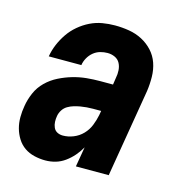

<svg xmlns="http://www.w3.org/2000/svg" viewBox="-87 -618 673 706"><g transform="rotate(15 250.0 -265.0)"><path d="M146 8Q125 8 104 3Q83 -2 66.5 -13.5Q50 -25 39 -42.5Q28 -60 22.5 -80Q17 -100 17 -122Q17 -144 21 -166Q25 -191 36 -216.5Q47 -242 67 -261.5Q87 -281 112 -293.5Q137 -306 163 -313.5Q189 -321 215 -323.5Q241 -326 267 -326H315L319 -353Q319 -353 319 -353Q319 -353 319 -353Q322 -367 321 -382Q320 -397 313.5 -409Q307 -421 294 -427Q281 -433 266 -433Q252 -433 238 -429Q224 -425 212.5 -415.5Q201 -406 193.5 -392.5Q186 -379 184 -365H60Q64 -389 73.5 -411.5Q83 -434 97 -454.5Q111 -475 130.5 -491.5Q150 -508 172.5 -519Q195 -530 219 -534Q243 -538 266 -538Q294 -538 320.5 -533.5Q347 -529 370 -517Q393 -505 410.5 -486Q428 -467 436.5 -442.5Q445 -418 445.5 -390.5Q446 -363 442 -335L386 0H261L274 -76Q264 -58 250.5 -42.5Q237 -27 220.5 -15Q204 -3 185 2.5Q166 8 146 8ZM185 -97Q205 -97 225 -105Q245 -113 260 -128.5Q275 -144 283 -164Q291 -184 295 -204L298 -221H267Q255 -221 243 -220Q231 -219 219.5 -217Q208 -215 196 -211.5Q184 -208 173 -201.5Q162 -195 155 -184Q148 -173 146 -161Q144 -150 144.5 -138.5Q145 -127 149.5 -117Q154 -107 163.5 -102Q173 -97 185 -97Z"/></g></svg>

Font: Iosevka Curly XBdObl
Style: Regular
Weight: 800
Italic angle: -9°
Monospace: yes
Designer: Belleve Invis
Foundry: Belleve Invis
Version: Version 11.1.0; ttfautohint (v1.8.3)